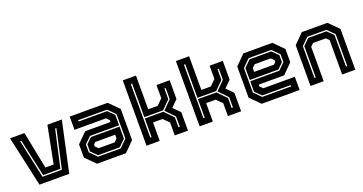

<svg xmlns="http://www.w3.org/2000/svg" viewBox="-37 -1317 3657 1934"><g transform="rotate(-20 1791.0 -350.0)"><path d="M141.5 0 22.5 -540H177L256.5 -142H345L423 -540H577.5L460.5 0ZM198 -64H405L496.5 -477H483L394 -78H209L121.5 -477H108Z M758 0 655 -103V-245.5L758 -348.5H1030V-368L999.5 -398.5H662V-540H1068.5L1171.5 -437V-103L1068.5 0ZM797.5 -77 733.5 -140V-215.5L791.5 -273.5H1099.5V-145L1030.5 -77ZM792.5 -63H1035.5L1113.5 -141V-403L1039.5 -477H729.5V-463H1034.5L1099.5 -399V-287.5H787.5L719.5 -220.5V-136ZM827 -141.5H999.5L1030 -172V-212H817L796 -191V-172Z M1289 0V-700H1430.5V-339H1532.5L1592 -398.5V-540H1733.5V-339L1663 -269L1733.5 -197.5V0H1592V-138.5L1532.5 -197.5H1430.5V0ZM1352.5 -64H1366.5V-263.5H1565L1655 -170.5V-64H1669V-174.5L1578 -269.5L1669 -360.5V-479.5H1655V-364.5L1567 -277.5H1366.5V-638H1352.5Z M1858.5 0V-700H2000V-339H2102L2161.5 -398.5V-540H2303V-339L2232.5 -269L2303 -197.5V0H2161.5V-138.5L2102 -197.5H2000V0ZM1922 -64H1936V-263.5H2134.5L2224.5 -170.5V-64H2238.5V-174.5L2147.5 -269.5L2238.5 -360.5V-479.5H2224.5V-364.5L2136.5 -277.5H1936V-638H1922Z M2834 -540 2937 -437V-294.5L2834 -191.5H2562V-172L2592.5 -141.5H2930V0H2523.5L2420.5 -103V-437L2523.5 -540ZM2794.5 -463 2858.5 -400V-324.5L2800.5 -266.5H2492.5V-395L2561.5 -463ZM2799.5 -477H2556.5L2478.5 -399V-137L2552.5 -63H2862.5V-77H2557.5L2492.5 -141V-252.5H2804.5L2872.5 -319.5V-404ZM2765 -398.5H2592.5L2562 -368V-328H2775L2796 -349V-368Z M3047 0V-437L3150 -540H3424L3527 -437V0H3386V-368L3355.5 -398.5H3218.5L3188 -368V0ZM3111.5 -63H3125.5V-399L3190.5 -463H3385.5L3449.5 -400V-63H3463.5V-404L3390.5 -477H3185.5L3111.5 -403Z"/></g></svg>

Font: Tourney Thin
Style: Bold
Weight: 700
Version: Version 1.015